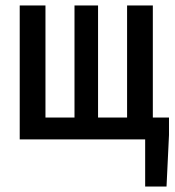

<svg xmlns="http://www.w3.org/2000/svg" viewBox="-20 -509 640 701"><path d="M52 0V-489H146V-80H252V-489H338V-80H444V-489H538V-80H597V-16L588 172H510V0Z"/></svg>

Font: SauceCodePro Nerd Font Mono
Style: Regular
Weight: 500
Monospace: yes
Designer: Paul D. Hunt, Teo Tuominen
Foundry: Adobe Systems Incorporated
Version: Version 2.030;PS 1.000;hotconv 16.6.51;makeotf.lib2.5.65220;